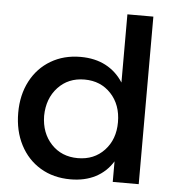

<svg xmlns="http://www.w3.org/2000/svg" viewBox="-53 -792 788 847"><g transform="rotate(5 341.0 -368.5)"><path d="M592 0H477V-91Q448 -44 400.5 -19.5Q353 5 290 5Q214 5 156.5 -29.5Q99 -64 67 -126Q35 -188 35 -268Q35 -347 67 -408Q99 -469 156.5 -503Q214 -537 288 -537Q352 -537 399.5 -512Q447 -487 477 -440V-742H592ZM477 -264Q477 -341 431.5 -390Q386 -439 314 -439Q242 -439 196.5 -390Q151 -341 150 -264Q151 -188 196.5 -139.5Q242 -91 314 -91Q386 -91 431.5 -139.5Q477 -188 477 -264Z"/></g></svg>

Font: Sapa
Style: Regular
Weight: 400
Version: Version 1.20 June 8, 2016